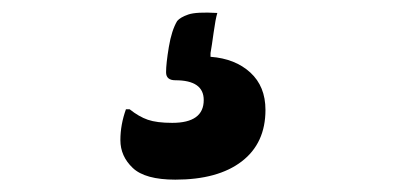

<svg xmlns="http://www.w3.org/2000/svg" viewBox="-20 -51 640 311"><path d="M332 -30Q329 -20 326 2Q323 24 321 35V41Q361 44 385.5 66.5Q410 89 410 127Q410 181 371.5 210.5Q333 240 264 240Q215 240 195 221Q175 202 175 176Q175 151 184 126H190Q205 138 219.5 143Q234 148 259 148Q310 148 310 111Q310 79 264 79Q249 79 249 66Q249 52 253.5 25Q258 -2 267 -17Q272 -23 285 -27.5Q298 -32 332 -30Z"/></svg>

Font: Recursive Sn Csl St SmB
Style: Regular
Weight: 600
Version: Version 1.079;hotconv 1.0.112;makeotfexe 2.5.65598; ttfautoh